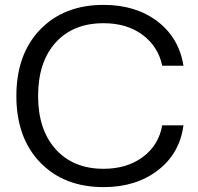

<svg xmlns="http://www.w3.org/2000/svg" viewBox="-20 -757 811 786"><path d="M404 9Q242 9 144.5 -92Q47 -193 47 -364Q47 -535 144.5 -636Q242 -737 404 -737Q536 -737 624.5 -669.5Q713 -602 731 -488H644Q628 -566 564 -614Q500 -662 404 -662Q279 -662 207.5 -582.5Q136 -503 136 -364Q136 -226 208 -146Q280 -66 404 -66Q500 -66 565 -114.5Q630 -163 644 -244H731Q716 -129 626.5 -60Q537 9 404 9Z"/></svg>

Font: Mona Sans
Style: Regular
Weight: 400
Designer: Deni Anggara
Foundry: GitHub
Version: Version 2.000;Glyphs 3.2.3 (3260)